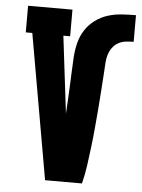

<svg xmlns="http://www.w3.org/2000/svg" viewBox="-53 -777 605 819"><g transform="rotate(5 250.0 -367.5)"><path d="M171 0 85 -490 62 -621H34V-735H224V-621H195L235 -290Q235 -290 235 -290.5Q235 -291 235 -291V-292Q237 -322 238.5 -352.5Q240 -383 241.5 -413.5Q243 -444 244 -474Q245 -504 247 -534.5Q249 -565 256.5 -595Q264 -625 280.5 -650.5Q297 -676 322 -694.5Q347 -713 376 -722Q405 -731 435.5 -733Q466 -735 496 -735V-621Q479 -621 462 -619Q445 -617 430 -608.5Q415 -600 405 -586Q395 -572 390 -555.5Q385 -539 384 -522Q383 -505 382 -488V-487Q379 -446 376.5 -405Q374 -364 370.5 -323.5Q367 -283 363.5 -242.5Q360 -202 355 -161Q350 -120 344.5 -80Q339 -40 329 0Z"/></g></svg>

Font: Iosevka Slab Heavy
Style: Regular
Weight: 900
Monospace: yes
Designer: Belleve Invis
Foundry: Belleve Invis
Version: Version 11.1.0; ttfautohint (v1.8.3)